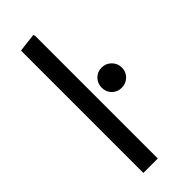

<svg xmlns="http://www.w3.org/2000/svg" viewBox="-240 -765 799 799"><g transform="rotate(-45 160.0 -365.0)"><path d="M73 0V-720L155 -730L158 -722V0ZM260 -314Q235 -314 218 -331Q201 -348 201 -373Q201 -398 218 -415.5Q235 -433 260 -433Q285 -433 302.5 -415.5Q320 -398 320 -373Q320 -348 302.5 -331Q285 -314 260 -314Z"/></g></svg>

Font: Fustat Medium
Style: Regular
Weight: 500
Designer: Mohamed Gaber, Khaled Hosny, Laura Garcia Mut
Foundry: Kief Type Foundry, Alif Type Foundry, Hard Type Foundry
Version: Version 1.007